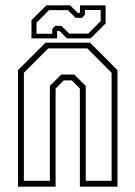

<svg xmlns="http://www.w3.org/2000/svg" viewBox="-20 -700 508 720"><path d="M47.5 0V-437L150.5 -540H317.5L420.5 -437V0H279.5V-368L249 -398.5H219L188.5 -368V0ZM69.5 -22H167V-378L210 -420.5H258.5L301.5 -378V-22H398.5V-427L307.5 -518.5H161L69.5 -427ZM98 -556V-624L154 -680H243L271 -652H280V-680H376V-612L320 -556H231L203 -584H194V-556ZM117 -573.5H176V-591.5L187 -603H210.5L239.5 -574H311L357.5 -621V-662.5H298.5V-644.5L287.5 -633H263.5L234.5 -662H163.5L117 -615Z"/></svg>

Font: Tourney Condensed ExtraLight
Style: Regular
Weight: 200
Width: 3
Designer: Tyler Finck
Foundry: Etcetera Type Co
Version: Version 1.010; ttfautohint (v1.8.3)